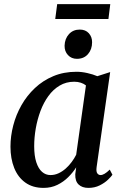

<svg xmlns="http://www.w3.org/2000/svg" viewBox="-20 -905 599 935"><path d="M450.5 -91.5Q447.5 -69.5 453.8 -61Q460 -52.5 469.5 -52.5Q478.5 -52.5 489.2 -58.8Q500 -65 514.5 -79L527.5 -54Q522 -45.5 506 -30Q490 -14.5 465.5 -2.2Q441 10 410.5 10Q380 10 362.8 -6.5Q345.5 -23 346.5 -56.5L351 -90Q335.5 -65.5 312.5 -42.5Q289.5 -19.5 259.5 -4.8Q229.5 10 192 10Q139.5 10 103.5 -15.8Q67.5 -41.5 49.2 -87Q31 -132.5 31 -191Q31 -242 44.5 -294Q58 -346 84.5 -392.8Q111 -439.5 150 -476.2Q189 -513 239.8 -534.2Q290.5 -555.5 352.5 -555.5Q378 -555.5 405.5 -549.2Q433 -543 454 -534L516.5 -554ZM398.5 -489Q388 -497.5 373.5 -502.2Q359 -507 341.5 -507Q302 -507 270.5 -488.2Q239 -469.5 215.8 -437.5Q192.5 -405.5 177.2 -364.8Q162 -324 154.2 -279.8Q146.5 -235.5 146.5 -193Q146.5 -146 156.8 -114.8Q167 -83.5 184.8 -68Q202.5 -52.5 226 -52.5Q246.5 -52.5 265.2 -61.2Q284 -70 300 -84.2Q316 -98.5 329 -116Q342 -133.5 351 -151.5ZM354.5 -618.5Q328 -618.5 311 -636.8Q294 -655 294.5 -682.5Q295.5 -716.5 315.8 -738.8Q336 -761 368.5 -761Q396.5 -761 412.5 -743.2Q428.5 -725.5 428.5 -699.5Q428.5 -664.5 408.5 -641.5Q388.5 -618.5 354.5 -618.5ZM258.5 -885H517L508 -812.5H249Z"/></svg>

Font: Merriweather 48pt Medium
Style: Italic
Weight: 500
Italic angle: -7.8°
Version: Version 2.101